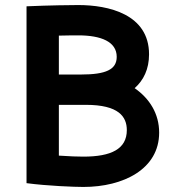

<svg xmlns="http://www.w3.org/2000/svg" viewBox="-20 -725 710 760"><path d="M85 -700V0C168 11 275 15 310 15C469 15 610 -56 610 -200C610 -275 572 -335 513 -376C548 -407 570 -451 570 -510C570 -669 409 -705 290 -705C264 -705 174 -704 85 -700ZM213 -109V-310H320C450 -310 482 -263 482 -210C482 -135 420 -105 310 -105C290 -105 254 -106 213 -109ZM213 -430V-584C249 -585 277 -585 290 -585C380 -585 442 -560 442 -500C442 -450 400 -430 300 -430Z"/></svg>

Font: KT Kiyosuna Sans Bold
Style: Regular
Weight: 700
Designer: [Zen Kaku Gothic] Yoshimichi Ohira
Version: Version 1.010;Glyphs 3.1.2 (3151)